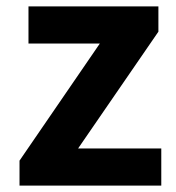

<svg xmlns="http://www.w3.org/2000/svg" viewBox="-20 -580 551 600"><path d="M41 0V-78L292 -444H69V-560H475V-481L224 -116H484V0Z"/></svg>

Font: Noto Sans HK Thin
Style: Bold
Weight: 700
Version: Version 2.004-H2;hotconv 1.0.118;makeotfexe 2.5.65603